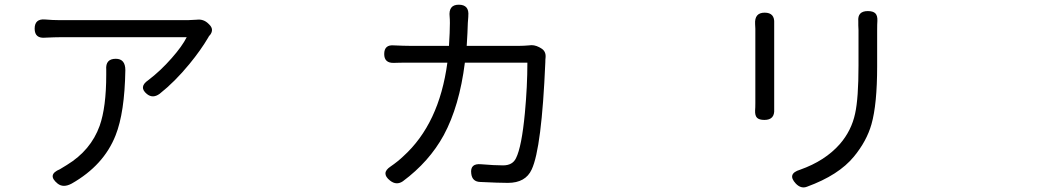

<svg xmlns="http://www.w3.org/2000/svg" viewBox="-20 -779 4540 825"><path d="M227.5 9.8Q180.7 -28.3 237.3 -51.8Q253.9 -61.5 267.6 -70.3Q370.1 -132.8 408.2 -238.3Q436.5 -318.4 436.5 -458Q436.5 -468.8 436.5 -479.5Q432.6 -526.4 477.5 -526.4Q518.6 -526.4 518.6 -477.5Q515.6 -294.9 476.6 -197.3Q425.8 -68.4 288.1 9.8Q252 29.3 227.5 9.8ZM611.3 -375Q574.2 -405.3 617.2 -434.6Q669.9 -474.6 717.8 -529.3Q762.7 -580.1 782.2 -619.1H237.3Q216.8 -619.1 175.8 -617.2Q128.9 -612.3 128.9 -655.8Q128.9 -699.2 173.8 -695.3Q206.1 -692.4 237.3 -692.4H511.7H787.1Q797.9 -692.4 825.2 -694.3Q854.5 -698.2 876 -676.8L879.9 -672.9Q900.4 -652.3 882.8 -628.9Q881.8 -627.9 879.9 -626Q876 -621.1 875 -618.2Q842.8 -563.5 793.9 -503.9Q731.4 -427.7 666 -376Q636.7 -354.5 611.3 -375Z M1656.2 -2.9Q1615.2 -35.2 1658.2 -63.5Q1689.5 -85 1712.9 -107.4Q1867.2 -247.1 1902.3 -509.8H1741.2Q1694.3 -509.8 1671.9 -508.8Q1630.9 -507.8 1630.9 -546.9Q1630.9 -587.9 1672.9 -584Q1717.8 -582 1740.2 -582H1909.2Q1913.1 -642.6 1913.1 -679.7Q1913.1 -697.3 1912.1 -707Q1906.2 -758.8 1951.2 -758.8Q1997.1 -758.8 1992.2 -710Q1992.2 -709 1992.2 -707Q1990.2 -688.5 1990.2 -680.7Q1989.3 -642.6 1985.4 -582H2212.9Q2229.5 -582 2252.9 -584Q2274.4 -587.9 2296.9 -576.2L2303.7 -572.3Q2327.1 -559.6 2324.2 -531.2Q2323.2 -524.4 2323.2 -511.7Q2307.6 -142.6 2264.6 -50.8Q2238.3 6.8 2162.1 6.8Q2124 6.8 2043.9 2.9Q2008.8 2 2004.9 -33.2Q1999 -78.1 2047.9 -73.2Q2104.5 -68.4 2141.6 -68.4Q2182.6 -68.4 2197.3 -99.6Q2221.7 -148.4 2235.4 -293.9Q2246.1 -408.2 2246.1 -509.8H2111.3H1977.5Q1954.1 -323.2 1886.7 -198.2Q1824.2 -84 1710.9 0Q1683.6 18.6 1656.2 -2.9Z M3399.4 9.8Q3360.4 -32.2 3418 -49.8Q3525.4 -87.9 3588.9 -160.2Q3638.7 -217.8 3654.3 -291Q3668.9 -356.4 3668.9 -498V-649.4Q3668.9 -656.2 3668 -669.9Q3668 -681.6 3668 -687.5Q3664.1 -731.4 3709 -731.4Q3731.4 -731.4 3741.2 -721.7Q3751 -711.9 3750 -689.5Q3749 -676.8 3749 -649.4V-571.3V-494.1Q3749 -331.1 3724.6 -245.1Q3704.1 -172.9 3649.4 -106.4Q3584 -26.4 3447.3 23.4Q3421.9 33.2 3399.4 9.8ZM3264.6 -263.7Q3242.2 -263.7 3232.9 -272.9Q3223.6 -282.2 3224.6 -304.7Q3225.6 -315.4 3225.6 -336.9V-655.3Q3225.6 -668 3224.6 -675.8Q3221.7 -724.6 3265.6 -724.6Q3309.6 -724.6 3306.6 -678.7Q3306.6 -667 3306.6 -655.3V-495.1V-335.9Q3306.6 -323.2 3306.6 -309.6Q3309.6 -263.7 3264.6 -263.7Z"/></svg>

Font: Bpmf GenSen Rounded R
Style: R
Weight: 400
Foundry: But Ko
Version: Version 1.320